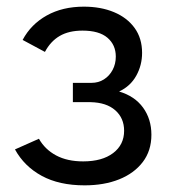

<svg xmlns="http://www.w3.org/2000/svg" viewBox="-20 -550 510 577"><path d="M25 -101 97 -133Q115 -101 148.5 -83Q182 -65 230 -65Q287 -65 320 -90Q353 -115 353 -157Q353 -195 326.5 -218.5Q300 -242 252 -243H199V-301H255Q276 -301 292.5 -311.5Q309 -322 318.5 -340Q328 -358 328 -380Q328 -415 303 -436.5Q278 -458 228 -458Q187 -458 159.5 -442Q132 -426 115 -394L48 -430Q73 -477 120.5 -503.5Q168 -530 232 -530Q283 -530 322.5 -513.5Q362 -497 384.5 -466Q407 -435 407 -391Q407 -354 389.5 -322.5Q372 -291 338 -275Q385 -261 410 -226.5Q435 -192 435 -145Q435 -97 409 -63Q383 -29 338 -11Q293 7 234 7Q158 7 105.5 -21.5Q53 -50 25 -101Z"/></svg>

Font: YasnoRaleway Medium
Style: Regular
Weight: 500
Designer: Matt McInerney, Pablo Impallari, Rodrigo Fuenzalida
Foundry: Matt McInerney, Pablo Impallari, Rodrigo Fuenzalida
Version: Version 4.026